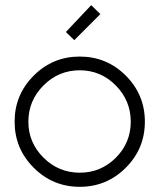

<svg xmlns="http://www.w3.org/2000/svg" viewBox="-20 -699 611 737"><path d="M265.1 -544.9 232.9 -576.2 330.1 -679.2 365.2 -645ZM88.9 -231.9Q88.9 -151.4 147 -93.8Q205.1 -36.1 286.1 -36.1Q367.2 -36.1 424.6 -93.5Q481.9 -150.9 481.9 -231.9Q481.9 -313 424.3 -371.1Q366.7 -429.2 286.1 -429.2Q205.1 -429.2 147 -371.1Q88.9 -313 88.9 -231.9ZM109.4 -408.7Q182.6 -481.9 286.1 -481.9Q389.6 -481.9 462.9 -408.7Q536.1 -335.4 536.1 -231.9Q536.1 -128.4 462.9 -55.2Q389.6 18.1 286.1 18.1Q182.6 18.1 109.4 -55.2Q36.1 -128.4 36.1 -231.9Q36.1 -335.4 109.4 -408.7Z"/></svg>

Font: Rawengulk
Style: Demibold
Weight: 600
Version: Version 0.92